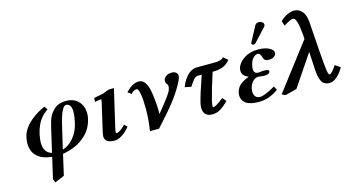

<svg xmlns="http://www.w3.org/2000/svg" viewBox="-95 -1092 3169 1723"><g transform="rotate(-15 1490.0 -230.5)"><path d="M543 -224.1Q559.1 -290 559.1 -333Q559.1 -410.2 508.8 -410.2Q489.7 -410.2 469.5 -369.4Q449.2 -328.6 430.2 -248L378.9 -29.8Q437.5 -46.9 482.7 -101.3Q527.8 -155.8 543 -224.1ZM237.8 236.8 225.1 203.1 270 7.8Q179.2 -1.5 132.6 -45.7Q85.9 -89.8 85.9 -164.1Q85.9 -199.2 94.2 -229Q101.6 -261.2 121.8 -292.5Q142.1 -323.7 166.5 -346.7Q190.9 -369.6 221.2 -390.6Q251.5 -411.6 274.4 -423.8Q297.4 -436 318.8 -445.8L339.8 -414.1Q320.8 -401.4 306.6 -388.9Q292.5 -376.5 273.7 -354Q254.9 -331.5 239.5 -297.6Q224.1 -263.7 213.9 -220.2Q204.1 -172.9 204.1 -141.1Q204.1 -46.9 277.8 -26.9L332 -261.2Q345.2 -317.4 362.8 -351.1Q380.4 -384.8 418 -416Q454.6 -444.8 517.1 -444.8Q592.8 -444.8 633.8 -399.9Q674.8 -355 674.8 -288.1Q674.8 -262.7 668.9 -238.8Q659.2 -195.8 638.9 -159.4Q618.7 -123 592 -97.9Q565.4 -72.8 536.6 -53.5Q507.8 -34.2 476.6 -22.2Q445.3 -10.3 420.2 -3.4Q395 3.4 371.1 6.8L327.1 199.2Z M964.8 -444.8 880.9 -83Q877.9 -69.8 877.9 -61Q877.9 -47.9 886.2 -47.9Q912.6 -47.9 967.8 -104L993.2 -79.1Q964.8 -41.5 925.3 -14.6Q885.7 12.2 851.1 12.2Q759.8 12.2 759.8 -51.8Q759.8 -57.6 764.2 -83L822.8 -336.9Q829.1 -361.8 829.1 -371.1Q829.1 -377.9 824.2 -377.9Q822.3 -377.9 768.1 -369.1L771 -404.8Q846.2 -418.9 857.9 -421.9Q864.3 -424.3 876.7 -429.4Q889.2 -434.6 893.1 -436Q914.1 -444.8 928.2 -444.8Z M1500.5 -444.8Q1526.9 -444.8 1540.8 -432.4Q1554.7 -419.9 1554.7 -400.9Q1554.7 -393.1 1553.7 -388.2Q1548.3 -366.7 1524.4 -324.2Q1488.3 -257.8 1431.4 -184.3Q1374.5 -110.8 1261.7 12.2H1176.8Q1193.8 -80.1 1193.8 -192.9Q1193.8 -273.4 1184.6 -328.1Q1175.3 -382.8 1158.7 -382.8Q1130.9 -382.8 1104.5 -353L1071.8 -377Q1136.7 -444.8 1192.9 -444.8Q1210.9 -444.8 1225.6 -437Q1240.2 -429.2 1250.2 -413.8Q1260.3 -398.4 1267.8 -380.9Q1275.4 -363.3 1280.3 -338.9Q1285.2 -314.5 1288.1 -293.7Q1291 -272.9 1293.5 -246.1Q1299.8 -195.3 1299.8 -134.8Q1299.8 -120.1 1298.8 -112.8Q1374 -205.6 1403.8 -246.6Q1433.6 -287.6 1438.5 -309.1Q1442.9 -323.7 1442.9 -333Q1442.9 -348.6 1431.6 -359.9Q1422.9 -369.1 1422.9 -384.8Q1422.9 -396 1424.8 -400.9Q1428.2 -416 1449 -430.4Q1469.7 -444.8 1500.5 -444.8Z M1731.4 -432.1H1896Q1961.4 -432.1 1980.5 -459L2022.5 -423.8Q1993.7 -387.2 1954.8 -372.1Q1916 -356.9 1861.3 -356.9H1858.4Q1810.5 -211.4 1785.2 -108.9Q1777.3 -68.8 1777.3 -58.1Q1777.3 -47.9 1781.2 -47.9Q1807.6 -47.9 1880.4 -106.9L1910.2 -71.8Q1871.1 -31.7 1835.2 -9.8Q1799.3 12.2 1759.3 12.2Q1718.3 12.2 1696.8 -9Q1675.3 -30.3 1675.3 -69.8Q1675.3 -87.4 1680.2 -111.8Q1698.7 -190.9 1757.3 -356.9H1724.1Q1702.1 -356.9 1686.5 -341.3Q1670.9 -325.7 1639.2 -275.9L1580.1 -288.1Q1586.9 -306.2 1595.9 -324Q1605 -341.8 1619.1 -361.8Q1633.3 -381.8 1649.4 -397Q1665.5 -412.1 1687 -422.1Q1708.5 -432.1 1731.4 -432.1Z M2158.2 -121.1Q2155.3 -105.5 2155.3 -92.8Q2155.3 -64.5 2170.2 -46.6Q2185.1 -28.8 2211.9 -28.8Q2255.4 -28.8 2355 -86.9L2374 -51.8Q2337.9 -24.4 2290.5 -6.1Q2243.2 12.2 2191.9 12.2Q2146 12.2 2113.5 3.2Q2081.1 -5.9 2064.2 -21.2Q2047.4 -36.6 2040.3 -53Q2033.2 -69.3 2033.2 -88.9Q2033.2 -99.6 2037.1 -118.2Q2039.1 -127.9 2041.7 -135.5Q2044.4 -143.1 2052.7 -156.7Q2061 -170.4 2073 -181.6Q2085 -192.9 2107.4 -206.1Q2129.9 -219.2 2159.2 -229Q2129.4 -243.2 2115.2 -259.5Q2101.1 -275.9 2101.1 -299.8Q2101.1 -306.2 2103 -321.8Q2106.4 -335.4 2114.7 -350.6Q2123 -365.7 2139.6 -382.8Q2156.2 -399.9 2178 -413.3Q2199.7 -426.8 2232.9 -435.8Q2266.1 -444.8 2304.2 -444.8Q2364.7 -444.8 2404.1 -424.8Q2443.4 -404.8 2443.4 -377Q2443.4 -373 2441.9 -370.1Q2439 -355.5 2426.3 -345.7Q2413.6 -335.9 2401.1 -333Q2388.7 -330.1 2376 -330.1Q2350.1 -330.1 2339.4 -338.9Q2328.6 -347.7 2324.2 -363.8Q2320.3 -376.5 2317.1 -384.8Q2314 -393.1 2306.6 -400.6Q2299.3 -408.2 2290 -408.2Q2270 -408.2 2248.5 -387.5Q2227.1 -366.7 2217.3 -325.2Q2211.9 -297.4 2211.9 -288.1Q2211.9 -243.2 2253.9 -243.2Q2257.3 -244.1 2262.2 -244.1Q2290.5 -248 2306.2 -248Q2352.1 -248 2352.1 -230Q2352.1 -228 2351.1 -227.1Q2346.2 -202.1 2294.9 -202.1Q2292.5 -202.1 2287.8 -202.6Q2283.2 -203.1 2277.3 -203.9Q2271.5 -204.6 2268.1 -205.1Q2253.4 -208 2245.1 -208Q2214.4 -208 2191.2 -184.6Q2168 -161.1 2158.2 -121.1ZM2376 -680.2Q2390.6 -680.2 2403.8 -670.2Q2417 -660.2 2417 -647V-643.1Q2415 -632.8 2408.2 -626L2294.9 -503.9Q2289.1 -497.1 2277.3 -497.1Q2271.5 -497.1 2265.4 -501Q2259.3 -504.9 2259.3 -509.8Q2259.3 -516.1 2262.2 -522L2339.4 -665Q2343.3 -672.4 2354.7 -676.3Q2366.2 -680.2 2376 -680.2Z M2971.7 -104 2980.5 -100.1Q2954.6 -51.3 2918.5 -19.5Q2882.3 12.2 2845.7 12.2Q2799.8 12.2 2778.6 -21.2Q2757.3 -54.7 2751.5 -127L2741.7 -305.2L2544.9 -13.2L2437.5 15.1L2403.8 0L2730.5 -428.2Q2730.5 -434.6 2730 -442.6Q2729.5 -450.7 2728.8 -460.7Q2728 -470.7 2727.5 -476.1Q2714.4 -629.9 2677.7 -629.9Q2650.4 -629.9 2589.8 -588.9L2574.7 -633.8Q2601.1 -663.1 2637.7 -680.7Q2674.3 -698.2 2706.5 -698.2Q2716.8 -698.2 2727.8 -695.6Q2738.8 -692.9 2753.7 -684.3Q2768.6 -675.8 2780.3 -662.1Q2792 -648.4 2801 -623.8Q2810.1 -599.1 2812.5 -566.9L2833.5 -270Q2842.8 -148.4 2849.1 -105.2Q2855.5 -62 2866.7 -62Q2876 -62 2890.9 -77.1Q2905.8 -92.3 2931.6 -131.8Z"/></g></svg>

Font: Linux Libertine
Style: Bold Italic
Weight: 700
Italic angle: -11.5°
Designer: Philipp H. Poll
Foundry: Philipp H. Poll
Version: Version 4.0.5